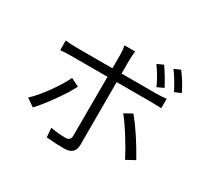

<svg xmlns="http://www.w3.org/2000/svg" viewBox="-174 -1049 1348 1295"><g transform="rotate(30 500.0 -401.5)"><path d="M968.8 -695.3 919.9 -673.8Q874 -762.7 837.9 -807.6L885.7 -829.1Q933.6 -766.6 968.8 -695.3ZM850.6 -667 800.8 -643.6Q769.5 -712.9 721.7 -779.3L769.5 -800.8Q812.5 -739.3 850.6 -667ZM276.4 -413.1 339.8 -381.8Q309.6 -321.3 251 -239.3Q192.4 -157.2 146.5 -108.4L85.9 -150.4Q134.8 -195.3 190.9 -272.9Q247.1 -350.6 276.4 -413.1ZM821.3 -539.1H550.8V-50.8Q550.8 26.4 468.8 26.4Q397.5 26.4 329.1 19.5L323.2 -51.8Q383.8 -41 439.5 -41Q478.5 -41 478.5 -79.1Q479.5 -136.7 479.5 -530.3V-539.1H197.3Q149.4 -539.1 113.3 -535.2V-610.4Q160.2 -605.5 196.3 -605.5H479.5V-712.9Q479.5 -748 472.7 -780.3H555.7Q550.8 -746.1 550.8 -712.9V-605.5H820.3Q857.4 -605.5 899.4 -610.4V-537.1Q846.7 -539.1 821.3 -539.1ZM694.3 -378.9 754.9 -412.1Q841.8 -305.7 928.7 -149.4L862.3 -113.3Q831.1 -174.8 781.2 -254.4Q731.4 -334 694.3 -378.9Z"/></g></svg>

Font: GenEi Gothic M SemiLight
Style: Regular
Weight: 350
Designer: o_tamon (Modified); [Source Han Sans]
Ryoko NISHIZUKA  (kana & ideographs); Paul D. Hunt (Latin, Greek & Cyrillic); Wenl
Version: Version 1.1a;Original Version 1.004